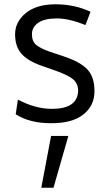

<svg xmlns="http://www.w3.org/2000/svg" viewBox="-20 -567 505 901"><path d="M173.8 314 219.7 70.8H300.8L231 314ZM224.1 -56.2Q343.3 -56.2 346.7 -140.1Q346.7 -175.8 321.3 -196.3Q295.9 -216.8 221.7 -242.2L181.2 -256.3Q111.3 -279.8 81.1 -314.5Q50.8 -348.6 50.8 -406.2Q50.8 -463.9 100.6 -505.4Q151.4 -546.9 240.7 -546.9Q330.1 -546.9 404.8 -511.7L380.9 -449.2Q305.2 -480.5 246.6 -480.5Q188.5 -480.5 159.2 -460Q129.9 -439.5 129.9 -406.2Q129.9 -372.1 150.9 -355.5Q171.9 -338.9 211.4 -325.2Q251 -311.5 275.4 -303.7Q356.4 -277.3 390.1 -241.2Q423.8 -205.1 423.3 -137.7Q422.9 -70.3 370.6 -29.3Q318.4 11.7 218.8 11.2Q119.1 11.2 53.7 -30.8L64 -99.6Q145.5 -56.2 224.1 -56.2Z"/></svg>

Font: Oxygen-Regular
Style: Regular
Weight: 400
Designer: Vernon Adams
Foundry: Vernon Adams
Version: Version Release 0.2.3 webfont; ttfautohint (v0.93.3-1d66) -l